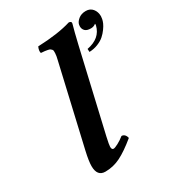

<svg xmlns="http://www.w3.org/2000/svg" viewBox="-173 -808 840 921"><g transform="rotate(-30 247.0 -347.5)"><path d="M442.9 -705.1Q466.8 -705.1 480.5 -688.2Q494.1 -671.4 494.1 -647Q494.1 -641.6 492.2 -631.8Q490.7 -623 485.6 -611.3Q480.5 -599.6 469.7 -584.7Q459 -569.8 445.1 -557.4Q431.2 -544.9 408.9 -535.9Q386.7 -526.9 360.8 -525.9L359.9 -543Q435.5 -557.1 451.2 -620.1Q452.6 -625.5 451.2 -629.9Q439.9 -620.1 423.8 -620.1Q401.4 -620.1 391.6 -630.1Q381.8 -640.1 381.8 -654.8Q381.8 -656.2 382.3 -659.4Q382.8 -662.6 382.8 -664.1Q385.3 -678.2 401.6 -691.7Q418 -705.1 442.9 -705.1ZM208 -563Q211.4 -577.1 213.1 -585.9Q214.8 -594.7 215.1 -603Q215.3 -611.3 215.1 -615.7Q214.8 -620.1 211.2 -624.3Q207.5 -628.4 204.1 -630.4Q200.7 -632.3 192.4 -634Q184.1 -635.7 177 -636.5Q169.9 -637.2 156.2 -638.2Q151.9 -651.9 161.1 -671.9Q274.4 -676.3 344.7 -698.2Q351.6 -698.2 355.5 -694.8Q359.4 -691.4 357.9 -685.1Q347.2 -647.9 332 -583L228 -133.8Q218.8 -92.8 218.8 -82.5Q218.8 -65.9 229 -65.9Q236.8 -65.9 255.6 -75.9Q274.4 -85.9 292 -100.1Q302.2 -100.1 309.1 -92.8Q315.9 -85.4 317.9 -74.2Q264.6 -30.3 224.6 -10.3Q184.6 9.8 140.1 9.8Q95.2 9.8 95.2 -46.4Q95.2 -73.7 106.9 -125Z"/></g></svg>

Font: Linux Libertine G
Style: Semibold Italic
Weight: 600
Italic angle: -11.5°
Designer: Philipp H. Poll
Foundry: Philipp H. Poll
Version: Version 5.1.1